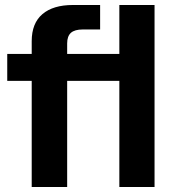

<svg xmlns="http://www.w3.org/2000/svg" viewBox="-20 -749 692 769"><path d="M107 0V-425H9V-533H107V-584Q107 -656 150 -692.5Q193 -729 272 -729H381V-631H312Q279 -631 264 -617.5Q249 -604 249 -575V-533H458V-729H599V0H458V-425H249V0Z"/></svg>

Font: Mona Sans Expanded SemiBold
Style: Regular
Weight: 600
Width: 7
Designer: Deni Anggara
Foundry: GitHub
Version: Version 2.000